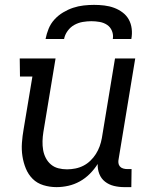

<svg xmlns="http://www.w3.org/2000/svg" viewBox="-20 -760 640 788"><path d="M212 8Q184 8 158 0Q132 -8 114 -26Q96 -44 86 -68.5Q76 -93 72 -119.5Q68 -146 70 -174Q72 -202 77 -230L113 -446H62L61 -520H208L158 -218Q155 -199 154.5 -180.5Q154 -162 157 -144.5Q160 -127 168 -111.5Q176 -96 189 -85Q202 -74 219 -69.5Q236 -65 255 -65Q272 -65 289.5 -68.5Q307 -72 322.5 -80Q338 -88 351 -100.5Q364 -113 373.5 -128Q383 -143 389 -159.5Q395 -176 398 -193L452 -520H535L467 -108Q465 -99 466 -91Q467 -83 472 -77Q477 -71 485.5 -68.5Q494 -66 503 -66H520L519 8H490Q468 8 447.5 3Q427 -2 411 -14.5Q395 -27 387.5 -46.5Q380 -66 381 -87Q367 -65 348.5 -46.5Q330 -28 307.5 -15.5Q285 -3 260.5 2.5Q236 8 212 8ZM167 -600Q171 -621 179.5 -642Q188 -663 203.5 -680Q219 -697 239 -709Q259 -721 280 -728Q301 -735 323 -737.5Q345 -740 366 -740Q387 -740 408 -737.5Q429 -735 448 -728Q467 -721 483 -709Q499 -697 508.5 -680Q518 -663 520.5 -642Q523 -621 519 -600H443Q446 -617 439.5 -633Q433 -649 419.5 -658Q406 -667 389 -670Q372 -673 355 -673Q338 -673 320 -670Q302 -667 285.5 -658Q269 -649 257.5 -633Q246 -617 243 -600Z"/></svg>

Font: Iosevka Etoile
Style: Italic
Weight: 400
Italic angle: -9°
Designer: Belleve Invis
Foundry: Belleve Invis
Version: Version 22.1.2; ttfautohint (v1.8.4)